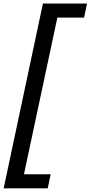

<svg xmlns="http://www.w3.org/2000/svg" viewBox="-36 -839 508 1078"><path d="M452.5 -819 436 -740H286L98.5 139.5H248.5L232 218.5H-15.5L205 -819Z"/></svg>

Font: Epilogue Medium
Style: Italic
Weight: 500
Italic angle: -12°
Designer: Tyler Finck
Foundry: Etcetera Type Co
Version: Version 2.112